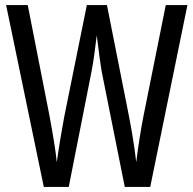

<svg xmlns="http://www.w3.org/2000/svg" viewBox="-20 -734 759 754"><path d="M716 -714H631L543 -276C533 -225 523 -162 515 -97C507 -166 497 -223 487 -275L400 -714H321L232 -274C222 -220 211 -155 203 -97C199 -140 188 -205 175 -276L89 -714H4L152 0H250L340 -456C349 -501 354 -552 360 -595C368 -527 375 -479 379 -455L470 0H570Z"/></svg>

Font: Noto Sans UI Condensed
Style: Regular
Weight: 400
Width: 3
Designer: Monotype Design Team
Foundry: Monotype Imaging Inc.
Version: Version 1.901